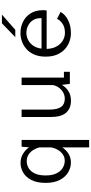

<svg xmlns="http://www.w3.org/2000/svg" viewBox="503 -1247 944 1990"><g transform="rotate(-90 975.0 -252.0)"><path d="M284.5 11Q233.5 11 185.2 -16.8Q137 -44.5 105.8 -102.5Q74.5 -160.5 74.5 -251Q74.5 -341.5 104.5 -399Q134.5 -456.5 181.5 -483.8Q228.5 -511 279.5 -511Q334.5 -511 376 -485.5Q417.5 -460 443 -422.5L449.5 -500H519.5V200H442.5V-79Q418 -41 378.2 -15Q338.5 11 284.5 11ZM151.5 -251Q151.5 -183 173 -139.2Q194.5 -95.5 229.2 -74.2Q264 -53 304 -53Q342.5 -53 371.2 -73.8Q400 -94.5 418.2 -127.2Q436.5 -160 442.5 -196V-316Q434.5 -349 415.5 -379Q396.5 -409 367.5 -428Q338.5 -447 300.5 -447Q261 -447 227 -426.8Q193 -406.5 172.2 -363.2Q151.5 -320 151.5 -251Z M925.5 11.5Q847 11.5 802 -38.8Q757 -89 757 -204.5V-500H834V-216Q834 -128.5 861.8 -90.5Q889.5 -52.5 948 -52.5Q998 -52.5 1037.8 -87.5Q1077.5 -122.5 1088.5 -175V-500H1165.5V-61.5H1225.5V0H1100.5L1090.5 -83.5Q1067.5 -42 1026 -15.2Q984.5 11.5 925.5 11.5Z M1626 11Q1583 11 1540 -4Q1497 -19 1461.5 -50.8Q1426 -82.5 1404.5 -132.2Q1383 -182 1383 -251Q1383 -320 1404.8 -369.5Q1426.5 -419 1462.5 -450.5Q1498.5 -482 1541.5 -497Q1584.5 -512 1628 -512Q1689 -512 1743 -486Q1797 -460 1830.8 -408Q1864.5 -356 1864.5 -278.5Q1864.5 -270 1863.8 -259Q1863 -248 1861.5 -240.5H1463Q1465.5 -177 1490 -135Q1514.5 -93 1551.8 -72Q1589 -51 1629.5 -51Q1690 -51 1726.8 -77.8Q1763.5 -104.5 1774 -133L1846 -96.5Q1832.5 -69.5 1802.8 -45Q1773 -20.5 1728.2 -4.8Q1683.5 11 1626 11ZM1628.5 -450.5Q1594.5 -450.5 1560 -434.5Q1525.5 -418.5 1499.5 -384Q1473.5 -349.5 1466 -293.5H1782V-303Q1782 -350 1760.2 -383Q1738.5 -416 1703.5 -433.2Q1668.5 -450.5 1628.5 -450.5ZM1661 -565.5H1585L1728 -704H1818.5Z"/></g></svg>

Font: Trispace Light
Style: Regular
Weight: 300
Designer: Tyler Finck
Foundry: Etcetera Type Company
Version: Version 1.210; ttfautohint (v1.8.3)